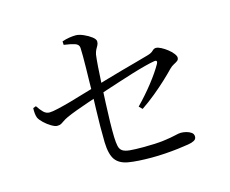

<svg xmlns="http://www.w3.org/2000/svg" viewBox="-101 -892 1201 1003"><g transform="rotate(-15 500.0 -390.0)"><path d="M604 -30Q526 -30 478 -38Q430 -46 408.5 -75.5Q387 -105 385 -171Q384 -211 384.5 -259Q385 -307 386.5 -353Q388 -399 389 -431Q389 -464 390 -500Q391 -536 391.5 -571Q392 -606 392 -634.5Q392 -663 391 -680Q390 -699 368.5 -706Q347 -713 310 -718L309 -737Q329 -744 348.5 -747Q368 -750 383 -750Q401 -750 425 -739.5Q449 -729 466.5 -715.5Q484 -702 484 -690Q484 -678 479 -669.5Q474 -661 468.5 -650.5Q463 -640 460 -625Q457 -603 454 -562.5Q451 -522 448.5 -471.5Q446 -421 443.5 -368Q441 -315 440 -267Q439 -219 440 -184Q441 -154 445 -135.5Q449 -117 462 -108Q475 -99 501.5 -96.5Q528 -94 574 -94Q643 -94 685 -99.5Q727 -105 749 -110.5Q771 -116 782 -116Q796 -116 811.5 -112Q827 -108 838 -100Q849 -92 849 -78Q849 -64 836 -57Q823 -50 803 -47Q780 -43 746 -39Q712 -35 675 -32.5Q638 -30 604 -30ZM605 -305Q652 -353 692 -404Q732 -455 755 -496Q760 -505 757.5 -510Q755 -515 744 -513Q725 -510 692 -501.5Q659 -493 620 -481Q581 -469 541 -456Q501 -443 466 -431.5Q431 -420 408 -412Q384 -404 352 -393Q320 -382 288.5 -370.5Q257 -359 233 -348Q216 -340 206.5 -333Q197 -326 189.5 -322Q182 -318 168 -318Q157 -318 137.5 -329.5Q118 -341 101 -357Q84 -373 77 -387Q73 -397 71.5 -411.5Q70 -426 71 -440L87 -446Q102 -423 116 -409.5Q130 -396 148 -396Q163 -396 195.5 -403.5Q228 -411 267.5 -422Q307 -433 344 -444.5Q381 -456 404 -462Q433 -471 475.5 -483.5Q518 -496 564.5 -509Q611 -522 652 -533Q693 -544 720 -552Q741 -558 750.5 -568Q760 -578 771 -578Q782 -578 798.5 -569.5Q815 -561 831 -548.5Q847 -536 857.5 -522.5Q868 -509 868 -500Q868 -489 860 -483Q852 -477 840 -471Q828 -465 816 -453Q796 -432 765.5 -403.5Q735 -375 698.5 -345Q662 -315 622 -288Z"/></g></svg>

Font: Noto Serif JP ExtraLight
Style: Regular
Weight: 400
Version: Version 2.003-H1;hotconv 1.1.1;makeotfexe 2.6.0